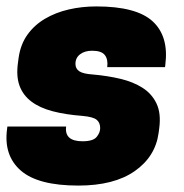

<svg xmlns="http://www.w3.org/2000/svg" viewBox="-22 -564 572 598"><path d="M235 -124Q268 -124 279 -137.5Q290 -151 290 -165Q290 -182 279 -191Q268 -200 235 -203Q182 -207 142 -217.5Q102 -228 76 -247.5Q50 -267 39 -296.5Q28 -326 34 -369L36 -384Q42 -426 63.5 -456Q85 -486 118 -505.5Q151 -525 192 -534.5Q233 -544 278 -544Q403 -544 453.5 -497.5Q504 -451 493 -363L492 -355H312Q315 -379 304.5 -392.5Q294 -406 265 -406Q242 -406 227.5 -395Q213 -384 213 -365Q213 -350 225 -342Q237 -334 267 -332Q313 -328 353 -318.5Q393 -309 422 -290.5Q451 -272 465.5 -241.5Q480 -211 474 -165L472 -150Q462 -76 397.5 -31Q333 14 222 14Q96 14 42.5 -33Q-11 -80 0 -162L1 -170H184Q178 -124 235 -124Z"/></svg>

Font: Tanohe Sans Black
Style: Italic
Weight: 900
Designer: Village Type and Design LLC & Cristiano Sobral
Foundry: Cooper Hewitt Smithsonian Design Museum
Version: Version 1.00;January 12, 2020;FontCreator 12.0.0.2547 64-bit